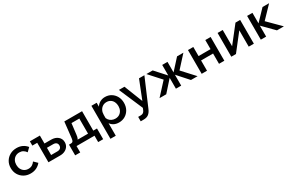

<svg xmlns="http://www.w3.org/2000/svg" viewBox="174 -1906 5299 3492"><g transform="rotate(-30 2823.0 -160.5)"><path d="M453 -153 525 -83Q488 -37 434 -10.5Q380 16 310 16Q233 16 172.5 -18.5Q112 -53 77 -112.5Q42 -172 42 -250Q42 -327 77 -386.5Q112 -446 173.5 -480.5Q235 -515 313 -515Q381 -515 434.5 -489Q488 -463 525 -416L453 -346Q431 -380 397.5 -400.5Q364 -421 317 -421Q271 -421 235 -399Q199 -377 179 -338.5Q159 -300 159 -250Q159 -200 179 -161Q199 -122 235 -100Q271 -78 317 -78Q364 -78 397.5 -99Q431 -120 453 -153Z M689 0V-477L743 -409H587V-499H797V-18L727 -90H926Q969 -90 992 -110Q1015 -130 1015 -167Q1015 -203 992 -222.5Q969 -242 926 -242H745V-332H935Q1023 -332 1076.5 -286.5Q1130 -241 1130 -169Q1130 -119 1105 -81Q1080 -43 1036 -21.5Q992 0 935 0Z M1197 -47V-91H1213Q1234 -91 1246.5 -99.5Q1259 -108 1265.5 -129.5Q1272 -151 1276 -190L1310 -499H1683V-62H1573V-481L1651 -408H1329L1417 -481L1381 -181Q1376 -131 1361.5 -102Q1347 -73 1318.5 -60Q1290 -47 1242 -47ZM1173 134V-91H1761V134H1656V-65L1719 0H1239L1279 -65V134Z M1991 194H1879V-499H1990V-345H1966Q1973 -395 2001 -433Q2029 -471 2073 -493Q2117 -515 2171 -515Q2241 -515 2297.5 -481Q2354 -447 2387 -387Q2420 -327 2420 -250Q2420 -172 2386.5 -112Q2353 -52 2296 -18Q2239 16 2167 16Q2101 16 2053 -11.5Q2005 -39 1980.5 -86.5Q1956 -134 1960 -193L1983 -211Q1988 -172 2010 -142Q2032 -112 2067 -95Q2102 -78 2143 -78Q2192 -78 2227.5 -100Q2263 -122 2283 -161Q2303 -200 2303 -250Q2303 -299 2284 -338Q2265 -377 2230.5 -399Q2196 -421 2149 -421Q2103 -421 2067.5 -398.5Q2032 -376 2011.5 -336Q1991 -296 1991 -242Z M2879 -499H2992L2749 69Q2724 130 2684 162Q2644 194 2575 194H2515V101H2570Q2601 101 2621.5 86.5Q2642 72 2654 43L2671 1L2456 -499H2573L2745 -62H2706Z M3682 0 3450 -259H3460L3678 -499H3811L3588 -254L3821 0ZM3022 0 3255 -254 3034 -499H3166L3383 -259H3394L3163 0ZM3366 0V-499H3477V0Z M4271 0V-499H4383V0ZM3907 0V-499H4019V0ZM3960 -216V-308H4335V-216Z M4529 0V-499H4637V-144L4629 -147L4905 -499H5003V0H4895V-355L4902 -352L4627 0Z M5488 0 5232 -259H5243L5473 -499H5611L5350 -227L5337 -297L5634 0ZM5149 0V-499H5261V0Z"/></g></svg>

Font: Wix Madefor Display SemiBold
Style: Regular
Weight: 600
Designer: Dalton Maag Ltd
Foundry: Dalton Maag Ltd
Version: Version 3.100